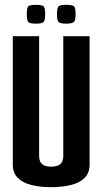

<svg xmlns="http://www.w3.org/2000/svg" viewBox="-20 -770 424 795"><path d="M191 5Q146 5 110 -4Q74 -13 53.5 -33.5Q33 -54 33 -89V-620H142V-123Q142 -112 146 -102Q150 -92 161 -86Q172 -80 191 -80Q212 -80 223 -86Q234 -92 238 -102.5Q242 -113 242 -123V-620H351V-89Q351 -54 330.5 -33.5Q310 -13 273.5 -4Q237 5 191 5ZM253 -672Q226 -672 221 -681Q216 -690 216 -711Q216 -734 221 -742Q226 -750 253 -750Q283 -750 288 -742Q293 -734 293 -711Q293 -690 287.5 -681Q282 -672 253 -672ZM128 -672Q100 -672 95.5 -681Q91 -690 91 -711Q91 -734 95.5 -742Q100 -750 128 -750Q157 -750 162 -742Q167 -734 167 -711Q167 -690 162 -681Q157 -672 128 -672Z"/></svg>

Font: Smooch Sans
Style: Bold
Weight: 700
Designer: Robert E. Leuschke
Foundry: Robert E. Leuschke
Version: Version 1.010